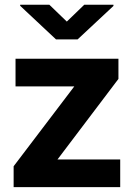

<svg xmlns="http://www.w3.org/2000/svg" viewBox="-20 -770 549 790"><path d="M474.6 -113.8V0H75.2V-113.8ZM467.3 -445.3 130.4 0H36.1V-85.9L372.1 -528.3H467.3ZM417 -528.3V-414.5H43.9V-528.3ZM183.1 -750.5 254.9 -681.2 326.7 -750.5H446.8V-745.6L299.3 -607.9H210.4L63 -746.1V-750.5Z"/></svg>

Font: RobotoDEMO
Style: Regular
Weight: 400
Designer: Christian Robertson
Foundry: Google
Version: Version 2.136